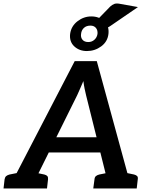

<svg xmlns="http://www.w3.org/2000/svg" viewBox="-40 -1067 837 1087"><path d="M9 0 383 -721H508L705 0H609Q593 0 583.5 -8Q574 -16 572 -28L447 -529Q443 -546 439 -565Q435 -584 432 -608Q422 -584 413.5 -565Q405 -546 397 -528L149 -28Q144 -17 132.5 -8.5Q121 0 105 0ZM93 0 100 -65H178L170 0ZM207 -204 238 -290H544L555 -204ZM538 0 546 -65H627L620 0ZM-20 0 -14 -52Q-12 -64 -5 -70Q2 -76 14 -79L79 -92L80 0ZM125 0 149 -92 211 -79Q223 -76 228 -70Q233 -64 232 -52L226 0ZM488 0 495 -52Q496 -64 503 -70Q510 -76 522 -79L587 -92L588 0ZM634 0 657 -92 719 -79Q731 -76 736.5 -70Q742 -64 740 -52L734 0ZM452 -778Q409 -778 380.5 -804.5Q352 -831 357 -875Q363 -919 398.5 -946.5Q434 -974 477 -974Q521 -974 550 -947Q579 -920 574 -875Q569 -831 533 -804.5Q497 -778 452 -778ZM460 -829Q480 -829 494.5 -842Q509 -855 512 -875Q514 -896 503 -909Q492 -922 472 -922Q449 -922 435 -909Q421 -896 419 -875Q416 -855 427 -842Q438 -829 460 -829ZM544 -910 479 -922 584 -1030Q595 -1040 606.5 -1044.5Q618 -1049 635 -1046L741 -1027L585 -920Q574 -912 565.5 -910Q557 -908 544 -910Z"/></svg>

Font: Aleo SemiBold
Style: Italic
Weight: 600
Italic angle: -7°
Designer: Alessio Laiso
Foundry: Alessio Laiso
Version: Version 2.001;gftools[0.9.29]